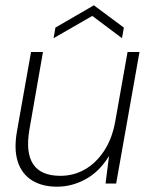

<svg xmlns="http://www.w3.org/2000/svg" viewBox="-20 -692 565 724"><path d="M195 12Q139 12 100.5 -12Q62 -36 47 -82.5Q32 -129 44 -197L97 -496H142L91 -204Q76 -117 105 -73Q134 -29 208 -29Q257 -29 299 -52.5Q341 -76 371.5 -121.5Q402 -167 414 -231L461 -496H506L418 0H378L391 -102H390Q354 -44 302.5 -16Q251 12 195 12ZM182 -548 189 -588 334 -672 447 -588 440 -548 328 -632Z"/></svg>

Font: DM Sans 28pt ExtraLight
Style: Italic
Weight: 250
Italic angle: -10°
Version: Version 4.004;gftools[0.9.30]